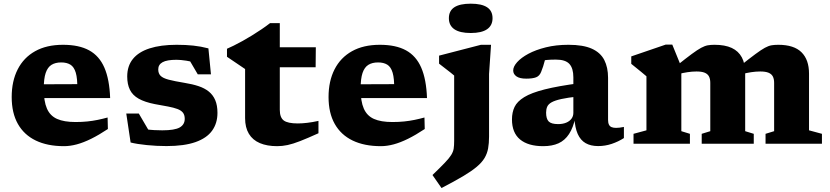

<svg xmlns="http://www.w3.org/2000/svg" viewBox="-20 -762 4402 1018"><path d="M314 -524.5Q399 -524.5 452.8 -495Q506.5 -465.5 533.5 -403.2Q560.5 -341 564 -242H170L169 -315L430 -316L390 -287Q391 -345.5 381.8 -376.5Q372.5 -407.5 353.2 -419.2Q334 -431 304.5 -431Q273.5 -431 253 -418.2Q232.5 -405.5 222.2 -375.2Q212 -345 212 -291.5Q212 -225 228.8 -186.5Q245.5 -148 282.5 -131.5Q319.5 -115 380.5 -115Q414 -115 443 -118Q472 -121 498.5 -126.5Q525 -132 550.5 -139L552 -78Q504.5 -46.5 463.5 -26.2Q422.5 -6 387 3.5Q351.5 13 319.5 13Q231.5 13 169.5 -17Q107.5 -47 74.8 -105Q42 -163 42 -247.5Q42 -332 73.8 -394.2Q105.5 -456.5 166.2 -490.5Q227 -524.5 314 -524.5Z M916.5 -524.5Q965.5 -524.5 1005.2 -520.2Q1045 -516 1085 -505.5L1098.5 -368H1028.5L957.5 -489L1030.5 -425.5Q999.5 -435.5 968.2 -440.2Q937 -445 916 -445Q865 -445 842 -432.2Q819 -419.5 819 -394Q819 -372.5 831.5 -360Q844 -347.5 874.5 -339.5Q905 -331.5 959.5 -322.5Q1000.5 -316 1032.8 -305.2Q1065 -294.5 1087.2 -276.5Q1109.5 -258.5 1121.2 -231Q1133 -203.5 1133 -163.5Q1133 -108.5 1104.5 -69Q1076 -29.5 1016.2 -8.5Q956.5 12.5 862.5 12.5Q810 12.5 758 7.2Q706 2 672.5 -6.5L649.5 -160H716L796 -23.5L717.5 -83.5Q733 -79.5 754.2 -76.5Q775.5 -73.5 798 -72.2Q820.5 -71 840.5 -71Q906 -71 932.8 -86.2Q959.5 -101.5 959.5 -132Q959.5 -152.5 949.8 -164.8Q940 -177 920.5 -184.2Q901 -191.5 871 -197.2Q841 -203 801 -210Q747.5 -220.5 715.2 -238.8Q683 -257 668.8 -286Q654.5 -315 654.5 -356.5Q654.5 -412 684.5 -449.2Q714.5 -486.5 773.2 -505.5Q832 -524.5 916.5 -524.5Z M1463.5 -179.5Q1463.5 -139 1484.5 -123.2Q1505.5 -107.5 1559 -107.5Q1582 -107.5 1609.2 -110.8Q1636.5 -114 1668.5 -121V-55.5Q1610 -29 1571.5 -14Q1533 1 1505 7Q1477 13 1449.5 13Q1396 13 1357.8 -3.2Q1319.5 -19.5 1299.5 -52.8Q1279.5 -86 1279.5 -135.5V-396L1183.5 -461V-503.5Q1198 -509.5 1219 -520Q1240 -530.5 1265 -544.2Q1290 -558 1316 -574Q1342 -590 1366.8 -606.8Q1391.5 -623.5 1412 -639.5H1463.5V-498.5ZM1388.5 -405.5 1391 -511.5H1654.5L1653.5 -405.5Z M1994 -524.5Q2079 -524.5 2132.8 -495Q2186.5 -465.5 2213.5 -403.2Q2240.5 -341 2244 -242H1850L1849 -315L2110 -316L2070 -287Q2071 -345.5 2061.8 -376.5Q2052.5 -407.5 2033.2 -419.2Q2014 -431 1984.5 -431Q1953.5 -431 1933 -418.2Q1912.5 -405.5 1902.2 -375.2Q1892 -345 1892 -291.5Q1892 -225 1908.8 -186.5Q1925.5 -148 1962.5 -131.5Q1999.5 -115 2060.5 -115Q2094 -115 2123 -118Q2152 -121 2178.5 -126.5Q2205 -132 2230.5 -139L2232 -78Q2184.5 -46.5 2143.5 -26.2Q2102.5 -6 2067 3.5Q2031.5 13 1999.5 13Q1911.5 13 1849.5 -17Q1787.5 -47 1754.8 -105Q1722 -163 1722 -247.5Q1722 -332 1753.8 -394.2Q1785.5 -456.5 1846.2 -490.5Q1907 -524.5 1994 -524.5Z M2476 -587Q2418 -587 2389 -607Q2360 -627 2360 -665.5Q2360 -704.5 2389 -723.5Q2418 -742.5 2476 -742.5Q2533.5 -742.5 2562.5 -723.5Q2591.5 -704.5 2591.5 -665.5Q2591.5 -627 2562.5 -607Q2533.5 -587 2476 -587ZM2388 -361.5Q2382.5 -366.5 2369.2 -377Q2356 -387.5 2339.5 -400Q2323 -412.5 2308 -424.5V-467L2530 -524.5H2583.5L2573 -370V-38Q2573 -2.5 2568 25Q2563 52.5 2549 76Q2535 99.5 2507.2 122.8Q2479.5 146 2434 173Q2388.5 200 2321 235L2273 166Q2314.5 126 2338 101.5Q2361.5 77 2372.2 59.8Q2383 42.5 2385.5 25.8Q2388 9 2388 -15Z M3053.5 -321 3046 -250.5Q2990 -244.5 2956.2 -237Q2922.5 -229.5 2905 -219.8Q2887.5 -210 2881.5 -196.5Q2875.5 -183 2875.5 -165Q2875.5 -132 2889.2 -118Q2903 -104 2939.5 -104Q2963.5 -104 2981.8 -111.5Q3000 -119 3010 -132.5Q3020 -146 3020 -163.5V-352Q3020 -400 2999 -423Q2978 -446 2927.5 -446Q2899.5 -446 2880.8 -444.2Q2862 -442.5 2848 -439.5L2878 -480.5Q2873.5 -459.5 2869 -442.2Q2864.5 -425 2859.8 -410Q2855 -395 2849 -380.5Q2840.5 -359 2822 -352Q2803.5 -345 2770 -345Q2735 -345 2718 -357.2Q2701 -369.5 2701 -388.5Q2701 -409 2722 -432.5Q2743 -456 2781.5 -476.8Q2820 -497.5 2874 -511Q2928 -524.5 2994 -524.5Q3072 -524.5 3118 -503.8Q3164 -483 3184 -443.8Q3204 -404.5 3204 -349.5V-126Q3204 -110.5 3208.8 -101Q3213.5 -91.5 3223 -87.8Q3232.5 -84 3246.5 -84Q3255.5 -84 3265.5 -85.2Q3275.5 -86.5 3288 -89V-30Q3258.5 -11 3223.5 0.8Q3188.5 12.5 3151.5 12.5Q3112 12.5 3085 -3Q3058 -18.5 3043.2 -51.5Q3028.5 -84.5 3025.5 -137L3031.5 -142Q3019.5 -85.5 2997.2 -51.5Q2975 -17.5 2941.2 -2.2Q2907.5 13 2860 13Q2780.5 13 2737.5 -22.5Q2694.5 -58 2694.5 -129Q2694.5 -166 2708.2 -195Q2722 -224 2759.5 -247Q2797 -270 2868 -288Q2939 -306 3053.5 -321Z M3592.5 -407.5V-66.5L3638 -52.5V0H3339V-52.5L3407.5 -71V-357.5Q3399 -365.5 3379.5 -381Q3360 -396.5 3327 -423.5V-463L3509.5 -525.5H3544.5ZM3931 -375V-66.5L3976.5 -52.5V0H3700.5V-52.5L3746 -66.5V-322.5Q3746 -343.5 3739 -356.8Q3732 -370 3716.2 -376.5Q3700.5 -383 3673 -383Q3650 -383 3625 -379.2Q3600 -375.5 3576.5 -369L3567 -413Q3617 -453 3647.5 -475.5Q3678 -498 3697.5 -508.5Q3717 -519 3732.8 -521.8Q3748.5 -524.5 3768.5 -524.5Q3824 -524.5 3859.8 -507.8Q3895.5 -491 3913.2 -458Q3931 -425 3931 -375ZM4269.5 -371.5V-71L4338 -52.5V0H4039V-52.5L4084.5 -66.5V-322.5Q4084.5 -343.5 4077.5 -356.8Q4070.5 -370 4054.5 -376.5Q4038.5 -383 4011 -383Q3988 -383 3962.5 -379.2Q3937 -375.5 3913.5 -368.5L3904 -412.5Q3954.5 -452.5 3985.2 -475.2Q4016 -498 4035.2 -508.5Q4054.5 -519 4070.2 -521.8Q4086 -524.5 4106.5 -524.5Q4189.5 -524.5 4229.5 -485Q4269.5 -445.5 4269.5 -371.5Z"/></svg>

Font: Newsreader 7pt
Style: Bold
Weight: 700
Designer: Hugues Gentile
Foundry: Production Type
Version: Version 1.003